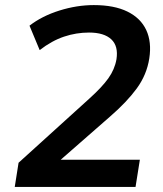

<svg xmlns="http://www.w3.org/2000/svg" viewBox="-20 -735 640 755"><path d="M38 0 53 -95 331 -347Q381 -392 406 -427Q431 -462 438 -502Q446 -554 417.5 -580.5Q389 -607 330 -607Q280 -607 232 -591Q184 -575 136 -538L96 -634Q145 -672 213.5 -693.5Q282 -715 349 -715Q429 -715 481 -689.5Q533 -664 555 -617Q577 -570 567 -505Q557 -441 518 -387.5Q479 -334 412 -276L180 -73V-107H530L513 0Z"/></svg>

Font: Mulish ExtraLight
Style: Italic
Weight: 200
Italic angle: -9°
Designer: Vernon Adams
Foundry: Vernon Adams
Version: Version 3.603